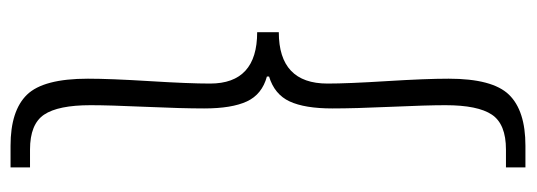

<svg xmlns="http://www.w3.org/2000/svg" viewBox="-338 -486 992 355"><g transform="rotate(-90 157.5 -308.0)"><path d="M26 168V132H59Q106 132 123.5 106Q141 80 141 20Q141 -14 138 -81Q135 -148 135 -189Q135 -240 148 -268Q161 -296 194 -306V-310Q161 -319 148 -347Q135 -375 135 -426Q135 -467 138 -534.5Q141 -602 141 -636Q141 -696 123.5 -722Q106 -748 59 -748H26V-784H66Q131 -784 160.5 -753.5Q190 -723 190 -641Q190 -600 185.5 -527Q181 -454 181 -415Q181 -328 276 -328V-288Q181 -288 181 -198Q181 -161 185.5 -88.5Q190 -16 190 26Q190 107 160.5 137.5Q131 168 66 168Z"/></g></svg>

Font: Noto Sans Korean Light
Style: Regular
Weight: 300
Designer: Ryoko NISHIZUKA  (kana & ideographs); Paul D. Hunt (Latin, Greek & Cyrillic); Wenlong ZHANG  (bopomofo); Sandoll Communi
Foundry: Adobe Systems Incorporated
Version: Version 1.000;PS 1;hotconv 1.0.78;makeotf.lib2.5.61930